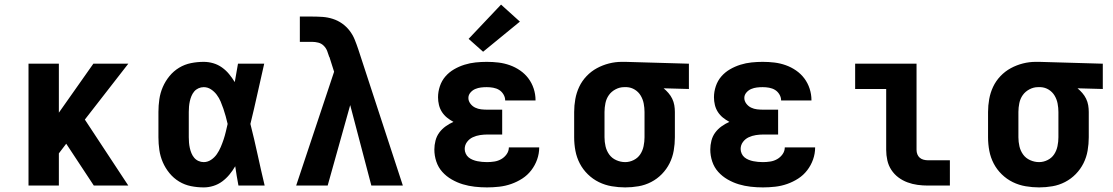

<svg xmlns="http://www.w3.org/2000/svg" viewBox="-20 -807 4840 835"><path d="M104 0V-530H236V-317L386 -530H538L349 -287L538 0H388L268 -182L236 -140V0Z M866 8Q838 8 810.5 2.5Q783 -3 759 -17.5Q735 -32 717 -54Q699 -76 688 -101.5Q677 -127 673 -154.5Q669 -182 669 -210V-320Q669 -348 673 -375.5Q677 -403 688 -428.5Q699 -454 717 -476Q735 -498 759 -512.5Q783 -527 810.5 -532.5Q838 -538 866 -538Q887 -538 907.5 -532Q928 -526 945.5 -513.5Q963 -501 976.5 -484.5Q990 -468 1001 -450Q1005 -470 1008 -490Q1011 -510 1015 -530H1129Q1114 -465 1099.5 -399Q1085 -333 1069 -268Q1086 -201 1100.5 -134Q1115 -67 1131 0H1017Q1013 -21 1009.5 -42Q1006 -63 1003 -84Q992 -65 978 -48Q964 -31 946.5 -18Q929 -5 908 1.5Q887 8 866 8ZM866 -102Q883 -102 898 -112Q913 -122 923 -136.5Q933 -151 940 -167.5Q947 -184 952.5 -200.5Q958 -217 962 -234Q966 -251 970 -268Q966 -285 961.5 -301.5Q957 -318 951.5 -334Q946 -350 939.5 -365.5Q933 -381 922.5 -395Q912 -409 897.5 -418.5Q883 -428 866 -428Q854 -428 843 -423Q832 -418 824.5 -409Q817 -400 812.5 -389Q808 -378 805.5 -366.5Q803 -355 802 -343.5Q801 -332 801 -320V-210Q801 -198 802 -186.5Q803 -175 805.5 -163.5Q808 -152 812.5 -141Q817 -130 824.5 -121Q832 -112 843 -107Q854 -102 866 -102Z M1268 0 1433 -495 1413 -558V-559H1412Q1408 -572 1403 -585Q1398 -598 1388 -608Q1378 -618 1364.5 -621.5Q1351 -625 1337 -625H1284V-735H1337Q1360 -735 1382.5 -733.5Q1405 -732 1427 -725Q1449 -718 1467.5 -705Q1486 -692 1500 -674Q1514 -656 1522.5 -635Q1531 -614 1538 -593L1732 0H1595L1503 -350L1405 0Z M2098 8Q2071 8 2044.5 5Q2018 2 1993 -5.5Q1968 -13 1944.5 -26.5Q1921 -40 1903.5 -59.5Q1886 -79 1877.5 -104.5Q1869 -130 1869 -157Q1869 -176 1874 -195.5Q1879 -215 1890.5 -230.5Q1902 -246 1918 -257.5Q1934 -269 1952 -277Q1937 -285 1924 -295.5Q1911 -306 1902 -320Q1893 -334 1889 -350.5Q1885 -367 1885 -384Q1885 -408 1893 -432Q1901 -456 1917 -474.5Q1933 -493 1954.5 -505.5Q1976 -518 2000 -525.5Q2024 -533 2048.5 -535.5Q2073 -538 2097 -538Q2123 -538 2148 -535Q2173 -532 2197 -523.5Q2221 -515 2242 -500.5Q2263 -486 2278 -466Q2293 -446 2301 -421.5Q2309 -397 2309 -372Q2309 -371 2309 -371Q2309 -371 2309 -370H2177Q2177 -370 2177 -370Q2177 -370 2177 -371Q2177 -384 2169.5 -396.5Q2162 -409 2150.5 -416Q2139 -423 2125 -425.5Q2111 -428 2097 -428Q2084 -428 2071.5 -426.5Q2059 -425 2047 -420Q2035 -415 2026 -404.5Q2017 -394 2017 -381Q2017 -368 2025.5 -356.5Q2034 -345 2046.5 -339Q2059 -333 2072.5 -331.5Q2086 -330 2100 -330H2164V-222H2100Q2084 -222 2067.5 -219.5Q2051 -217 2036 -210Q2021 -203 2011 -189.5Q2001 -176 2001 -159Q2001 -149 2005.5 -139Q2010 -129 2018 -122.5Q2026 -116 2036 -112Q2046 -108 2056 -106Q2066 -104 2076.5 -103Q2087 -102 2098 -102Q2114 -102 2130 -104.5Q2146 -107 2160 -115Q2174 -123 2183.5 -136.5Q2193 -150 2193 -166H2325Q2325 -139 2316 -113.5Q2307 -88 2290.5 -66.5Q2274 -45 2251.5 -30.5Q2229 -16 2203.5 -7Q2178 2 2151 5Q2124 8 2098 8ZM2081 -582 2018 -638 2159 -787 2241 -713Z M2699 8Q2670 8 2640.5 3Q2611 -2 2584.5 -15Q2558 -28 2536.5 -49Q2515 -70 2501.5 -96Q2488 -122 2482.5 -151Q2477 -180 2477 -210V-320Q2477 -348 2482 -376Q2487 -404 2499 -429.5Q2511 -455 2531 -476Q2551 -497 2576 -510.5Q2601 -524 2628.5 -531Q2656 -538 2684 -538Q2688 -538 2692 -538Q2696 -538 2700 -538L2976 -530V-420L2866 -423Q2877 -414 2887 -402.5Q2897 -391 2903.5 -377.5Q2910 -364 2912.5 -349.5Q2915 -335 2915 -320V-210Q2915 -181 2910 -152Q2905 -123 2892 -97Q2879 -71 2858.5 -50Q2838 -29 2812 -15.5Q2786 -2 2757 3Q2728 8 2699 8ZM2699 -102Q2718 -102 2736 -111Q2754 -120 2764.5 -136Q2775 -152 2779 -171.5Q2783 -191 2783 -210V-320Q2783 -338 2779.5 -356.5Q2776 -375 2766.5 -391Q2757 -407 2741 -417Q2725 -427 2706 -428H2700Q2699 -428 2697.5 -428Q2696 -428 2694 -428Q2675 -428 2657 -418.5Q2639 -409 2628 -393.5Q2617 -378 2613 -358.5Q2609 -339 2609 -320V-210Q2609 -190 2613.5 -170.5Q2618 -151 2629.5 -135Q2641 -119 2660 -110.5Q2679 -102 2699 -102Z M3298 8Q3271 8 3244.5 5Q3218 2 3193 -5.5Q3168 -13 3144.5 -26.5Q3121 -40 3103.5 -59.5Q3086 -79 3077.5 -104.5Q3069 -130 3069 -157Q3069 -176 3074 -195.5Q3079 -215 3090.5 -230.5Q3102 -246 3118 -257.5Q3134 -269 3152 -277Q3137 -285 3124 -295.5Q3111 -306 3102 -320Q3093 -334 3089 -350.5Q3085 -367 3085 -384Q3085 -408 3093 -432Q3101 -456 3117 -474.5Q3133 -493 3154.5 -505.5Q3176 -518 3200 -525.5Q3224 -533 3248.5 -535.5Q3273 -538 3297 -538Q3323 -538 3348 -535Q3373 -532 3397 -523.5Q3421 -515 3442 -500.5Q3463 -486 3478 -466Q3493 -446 3501 -421.5Q3509 -397 3509 -372Q3509 -371 3509 -371Q3509 -371 3509 -370H3377Q3377 -370 3377 -370Q3377 -370 3377 -371Q3377 -384 3369.5 -396.5Q3362 -409 3350.5 -416Q3339 -423 3325 -425.5Q3311 -428 3297 -428Q3284 -428 3271.5 -426.5Q3259 -425 3247 -420Q3235 -415 3226 -404.5Q3217 -394 3217 -381Q3217 -368 3225.5 -356.5Q3234 -345 3246.5 -339Q3259 -333 3272.5 -331.5Q3286 -330 3300 -330H3364V-222H3300Q3284 -222 3267.5 -219.5Q3251 -217 3236 -210Q3221 -203 3211 -189.5Q3201 -176 3201 -159Q3201 -149 3205.5 -139Q3210 -129 3218 -122.5Q3226 -116 3236 -112Q3246 -108 3256 -106Q3266 -104 3276.5 -103Q3287 -102 3298 -102Q3314 -102 3330 -104.5Q3346 -107 3360 -115Q3374 -123 3383.5 -136.5Q3393 -150 3393 -166H3525Q3525 -139 3516 -113.5Q3507 -88 3490.5 -66.5Q3474 -45 3451.5 -30.5Q3429 -16 3403.5 -7Q3378 2 3351 5Q3324 8 3298 8Z M4015 0Q3993 0 3970.5 -3Q3948 -6 3926.5 -14Q3905 -22 3887 -35.5Q3869 -49 3856.5 -68Q3844 -87 3839 -109.5Q3834 -132 3834 -155V-420H3699V-530H3966V-155Q3966 -145 3969.5 -136Q3973 -127 3980 -121Q3987 -115 3996.5 -112.5Q4006 -110 4015 -110H4111V0Z M4499 8Q4470 8 4440.5 3Q4411 -2 4384.5 -15Q4358 -28 4336.5 -49Q4315 -70 4301.5 -96Q4288 -122 4282.5 -151Q4277 -180 4277 -210V-320Q4277 -348 4282 -376Q4287 -404 4299 -429.5Q4311 -455 4331 -476Q4351 -497 4376 -510.5Q4401 -524 4428.5 -531Q4456 -538 4484 -538Q4488 -538 4492 -538Q4496 -538 4500 -538L4776 -530V-420L4666 -423Q4677 -414 4687 -402.5Q4697 -391 4703.5 -377.5Q4710 -364 4712.5 -349.5Q4715 -335 4715 -320V-210Q4715 -181 4710 -152Q4705 -123 4692 -97Q4679 -71 4658.5 -50Q4638 -29 4612 -15.5Q4586 -2 4557 3Q4528 8 4499 8ZM4499 -102Q4518 -102 4536 -111Q4554 -120 4564.5 -136Q4575 -152 4579 -171.5Q4583 -191 4583 -210V-320Q4583 -338 4579.5 -356.5Q4576 -375 4566.5 -391Q4557 -407 4541 -417Q4525 -427 4506 -428H4500Q4499 -428 4497.5 -428Q4496 -428 4494 -428Q4475 -428 4457 -418.5Q4439 -409 4428 -393.5Q4417 -378 4413 -358.5Q4409 -339 4409 -320V-210Q4409 -190 4413.5 -170.5Q4418 -151 4429.5 -135Q4441 -119 4460 -110.5Q4479 -102 4499 -102Z"/></svg>

Font: Iosevka Slab XBdEx
Style: Regular
Weight: 800
Width: 7
Monospace: yes
Designer: Belleve Invis
Foundry: Belleve Invis
Version: Version 11.1.0; ttfautohint (v1.8.3)